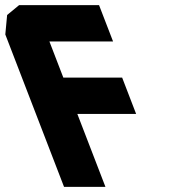

<svg xmlns="http://www.w3.org/2000/svg" viewBox="-180 -723 741 741"><path d="M202.3 -703.1H-106.4L-152.5 -665.1L-159.5 -590L67.1 -1.9H226.9L118.5 -283.2H345.4L291.4 -423.5H64.4L10.7 -562.9H256.4Z"/></svg>

Font: Hussar
Style: BdOpOblFour
Weight: 700
Foundry: Cannot Into Space Fonts
Version: Version 2.00